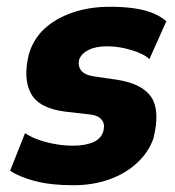

<svg xmlns="http://www.w3.org/2000/svg" viewBox="-20 -537 517 568"><path d="M197 11Q130 11 83 -1.5Q36 -14 10 -32L54 -143Q74 -130 98.5 -122Q123 -114 148 -110Q173 -106 195 -106Q232 -106 256 -116.5Q280 -127 286 -150Q291 -170 281 -182.5Q271 -195 249 -198L171 -207Q95 -217 71.5 -260.5Q48 -304 65 -375Q78 -421 111.5 -452Q145 -483 195 -500Q245 -517 306 -517Q347 -517 379.5 -512Q412 -507 435 -497Q458 -487 472 -474L422 -362Q407 -377 370 -388.5Q333 -400 297 -400Q263 -400 241.5 -389Q220 -378 214 -360Q210 -341 220.5 -328Q231 -315 258 -311L327 -301Q402 -289 428 -249Q454 -209 434 -128Q420 -87 385.5 -55Q351 -23 302.5 -6Q254 11 197 11Z"/></svg>

Font: Nunito Sans 7pt Condensed Black
Style: Italic
Weight: 900
Width: 3
Italic angle: -9°
Designer: Vernon Adams
Foundry: Vernon Adams
Version: Version 3.101;gftools[0.9.27]